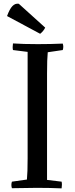

<svg xmlns="http://www.w3.org/2000/svg" viewBox="-20 -1039 414 1062"><path d="M132.8 -752 51.8 -762.2Q48.3 -776.9 51.8 -798.8Q106.4 -794.9 189 -794.9Q262.7 -794.9 327.1 -797.9Q333 -780.3 327.1 -762.2L244.1 -750Q240.2 -711.9 240.2 -632.8V-43.9L320.8 -34.2Q324.2 -19.5 320.8 2.9Q257.8 0 184.1 0Q129.9 0 45.9 2Q40 -16.1 45.9 -34.2L128.9 -45.9Q132.8 -84 132.8 -163.1ZM202.1 -852.1 19 -950.2Q33.2 -989.3 48.8 -1005.4Q64.5 -1021.5 84 -1018.1L230 -886.2Q220.2 -866.2 202.1 -852.1Z"/></svg>

Font: Adamina
Style: Regular
Weight: 400
Designer: Cyreal (www.cyreal.org)
Foundry: Cyreal (www.cyreal.org)
Version: Version 1.010